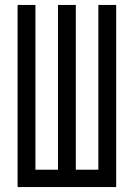

<svg xmlns="http://www.w3.org/2000/svg" viewBox="-20 -755 540 775"><path d="M51 0V-735H123V-70H214V-735H286V-70H377V-735H449V0Z"/></svg>

Font: Moesevka
Style: Regular
Weight: 400
Monospace: yes
Designer: Belleve Invis
Foundry: Belleve Invis
Version: Version 32.5.0; ttfautohint (v1.8.4)